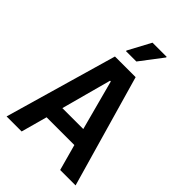

<svg xmlns="http://www.w3.org/2000/svg" viewBox="-259 -1004 1110 1110"><g transform="rotate(45 296.0 -449.0)"><path d="M14 0 212 -688H381L578 0H452L408 -160H181L137 0ZM208 -262H379L297 -569H291ZM235 -755V-760L309 -898H425V-893L320 -755Z"/></g></svg>

Font: Saira SemiCondensed SemiBold
Style: Regular
Weight: 600
Width: 4
Designer: Hector Gatti with collaboration of the Omnibus-Type team
Foundry: Omnibus-Type
Version: Version 1.101